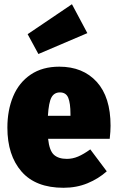

<svg xmlns="http://www.w3.org/2000/svg" viewBox="-20 -870 554 910"><path d="M500 -212H208Q214 -156 235.5 -136.5Q257 -117 297 -117Q324 -117 350 -128Q376 -139 408 -162L486 -58Q447 -23 395 -1.5Q343 20 281 20Q149 20 82 -57Q15 -134 15 -265Q15 -348 42.5 -413.5Q70 -479 125.5 -516.5Q181 -554 261 -554Q373 -554 438.5 -482Q504 -410 504 -274Q504 -248 500 -212ZM314 -329Q314 -381 303.5 -406.5Q293 -432 264 -432Q237 -432 224 -408.5Q211 -385 207 -321H314ZM321 -850 394 -713 162 -614 111 -708Z"/></svg>

Font: Fira Sans Condensed Black
Style: Regular
Weight: 900
Width: 3
Designer: Carrois Corporate & Edenspiekermann AG
Foundry: Carrois Corporate GbR & Edenspiekermann AG
Version: Version 4.203